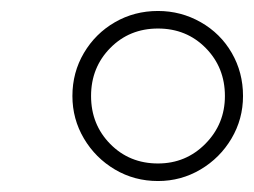

<svg xmlns="http://www.w3.org/2000/svg" viewBox="-20 -724 463 350"><path d="M112 -549Q112 -592 133 -627.5Q154 -663 189.5 -683.5Q225 -704 268 -704Q310 -704 346 -683.5Q382 -663 402.5 -627.5Q423 -592 423 -549Q423 -507 402 -471.5Q381 -436 345.5 -415Q310 -394 268 -394Q225 -394 189.5 -415Q154 -436 133 -471.5Q112 -507 112 -549ZM390 -549Q390 -601 355 -636.5Q320 -672 268 -672Q216 -672 181 -636.5Q146 -601 146 -549Q146 -497 181 -461.5Q216 -426 268 -426Q319 -426 354.5 -462Q390 -498 390 -549Z"/></svg>

Font: Montserrat Alternates Light
Style: Italic
Weight: 300
Italic angle: -11.3°
Designer: Julieta Ulanovsky
Foundry: Julieta Ulanovsky
Version: Version 7.200